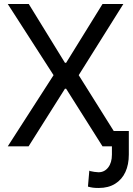

<svg xmlns="http://www.w3.org/2000/svg" viewBox="-20 -727 660 954"><path d="M302.7 -415H308.6L489.3 -707H592.8L371.1 -353.5L592.8 0H489.3L308.6 -286.1H302.7L122.1 0H18.6L246.1 -353.5L18.6 -707H123ZM620.1 -76.2V41Q620.1 90.8 603 127.9Q585.9 165 552.2 186Q518.6 207 470.7 207Q454.1 207 442.4 205.6Q430.7 204.1 417 200.2L423.8 121.1Q424.8 121.1 425.8 121.6Q426.8 122.1 427.7 123Q435.5 125 448.7 127Q461.9 128.9 469.7 128.9Q499 128.9 517.6 105Q536.1 81.1 536.1 41V-76.2Z"/></svg>

Font: Pretendard JP Variable
Style: Regular
Weight: 400
Designer: Base glyphs from Inter by Rasmus Andersson; Hangul glyphs from Noto Sans CJK(Source Han Sans) by Jang Soo-young and Kang
Foundry: Kil Hyung-jin
Version: Version 1.307;Glyphs 3.2 (3192)